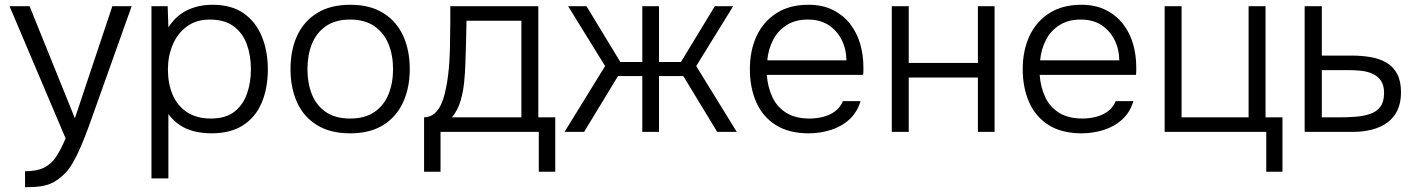

<svg xmlns="http://www.w3.org/2000/svg" viewBox="-20 -553 5940 805"><path d="M85 232V165Q134 165 164.5 150Q195 135 215.5 104Q236 73 255 27L20 -527H104L294 -57L451 -527H532L373 -81Q363 -52 349.5 -15.5Q336 21 320 59Q304 97 285 130Q266 163 243 183Q222 202 201.5 212.5Q181 223 154 227.5Q127 232 85 232Z M615 195V-527H683L686 -438Q717 -487 764.5 -510Q812 -533 871 -533Q951 -533 1002 -497Q1053 -461 1078 -399.5Q1103 -338 1103 -262Q1103 -184 1077.5 -123Q1052 -62 999.5 -28Q947 6 867 6Q830 6 796 -2Q762 -10 734 -28.5Q706 -47 686 -75V195ZM864 -56Q926 -56 962.5 -84.5Q999 -113 1015.5 -160Q1032 -207 1032 -263Q1032 -320 1015 -367Q998 -414 960 -442.5Q922 -471 860 -471Q803 -471 763.5 -442Q724 -413 704 -365Q684 -317 684 -262Q684 -203 703.5 -156.5Q723 -110 763.5 -83Q804 -56 864 -56Z M1448 6Q1365 6 1309 -28.5Q1253 -63 1225.5 -124Q1198 -185 1198 -263Q1198 -342 1225.5 -402.5Q1253 -463 1309 -498Q1365 -533 1449 -533Q1532 -533 1587.5 -498Q1643 -463 1670.5 -402.5Q1698 -342 1698 -263Q1698 -185 1670 -124Q1642 -63 1586.5 -28.5Q1531 6 1448 6ZM1448 -56Q1510 -56 1550 -83.5Q1590 -111 1609 -158Q1628 -205 1628 -263Q1628 -321 1609 -368Q1590 -415 1550 -443Q1510 -471 1448 -471Q1386 -471 1346 -443Q1306 -415 1287.5 -368Q1269 -321 1269 -263Q1269 -205 1287.5 -158Q1306 -111 1346 -83.5Q1386 -56 1448 -56Z M1758 167V-61Q1784 -62 1801 -76.5Q1818 -91 1828.5 -113.5Q1839 -136 1845.5 -163.5Q1852 -191 1856 -218Q1863 -265 1865 -312.5Q1867 -360 1867 -388Q1868 -423 1868 -457.5Q1868 -492 1868 -527H2237V-61H2308V167H2239V0H1827V167ZM1875 -61H2166V-466H1936Q1935 -424 1934 -375Q1933 -326 1931 -282Q1930 -248 1926 -208Q1922 -168 1911 -130Q1900 -92 1875 -61Z M2347 0 2517 -276 2362 -527H2439L2581 -293H2673V-527H2743V-293H2835L2977 -527H3054L2899 -276L3069 0H2987L2845 -234H2743V0H2673V-234H2571L2429 0Z M3371 6Q3288 6 3233 -28.5Q3178 -63 3151 -124Q3124 -185 3124 -263Q3124 -341 3152 -401.5Q3180 -462 3235 -497.5Q3290 -533 3370 -533Q3428 -533 3471.5 -511.5Q3515 -490 3544 -453Q3573 -416 3586.5 -369Q3600 -322 3600 -272Q3600 -263 3600 -255Q3600 -247 3599 -239H3195Q3199 -186 3219 -144.5Q3239 -103 3277.5 -79.5Q3316 -56 3374 -56Q3401 -56 3429 -62.5Q3457 -69 3480 -85.5Q3503 -102 3514 -129H3588Q3574 -82 3541 -52Q3508 -22 3463 -8Q3418 6 3371 6ZM3197 -300H3529Q3528 -349 3508 -387.5Q3488 -426 3453 -448.5Q3418 -471 3367 -471Q3314 -471 3277 -447Q3240 -423 3220.5 -384Q3201 -345 3197 -300Z M3719 0V-527H3790V-289H4080V-527H4150V0H4080V-228H3790V0Z M4515 6Q4432 6 4377 -28.5Q4322 -63 4295 -124Q4268 -185 4268 -263Q4268 -341 4296 -401.5Q4324 -462 4379 -497.5Q4434 -533 4514 -533Q4572 -533 4615.5 -511.5Q4659 -490 4688 -453Q4717 -416 4730.5 -369Q4744 -322 4744 -272Q4744 -263 4744 -255Q4744 -247 4743 -239H4339Q4343 -186 4363 -144.5Q4383 -103 4421.5 -79.5Q4460 -56 4518 -56Q4545 -56 4573 -62.5Q4601 -69 4624 -85.5Q4647 -102 4658 -129H4732Q4718 -82 4685 -52Q4652 -22 4607 -8Q4562 6 4515 6ZM4341 -300H4673Q4672 -349 4652 -387.5Q4632 -426 4597 -448.5Q4562 -471 4511 -471Q4458 -471 4421 -447Q4384 -423 4364.5 -384Q4345 -345 4341 -300Z M5289 167V0H4863V-527H4934V-61H5215V-527H5286V-61H5357V167Z M5450 0V-527H5522V-320H5645Q5689 -320 5727 -313.5Q5765 -307 5793.5 -290Q5822 -273 5838 -243Q5854 -213 5854 -166Q5854 -122 5839 -90.5Q5824 -59 5796.5 -39Q5769 -19 5732 -9.5Q5695 0 5651 0ZM5522 -61H5595Q5630 -61 5663 -63.5Q5696 -66 5723.5 -75Q5751 -84 5767 -105Q5783 -126 5783 -163Q5783 -197 5769 -216Q5755 -235 5733 -244.5Q5711 -254 5685 -256.5Q5659 -259 5633 -259H5522Z"/></svg>

Font: Onest Light
Style: Regular
Weight: 300
Designer: Dmitri Voloshin, Andrey Kudryavtsev
Foundry: Dmitri Voloshin, Andrey Kudryavtsev
Version: Version 1.000;gftools[0.9.33]